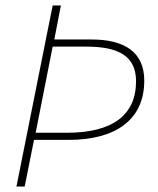

<svg xmlns="http://www.w3.org/2000/svg" viewBox="-20 -680 576 700"><path d="M40 0H70L104 -170H230C400 -170 506 -242 506 -386C506 -490 434 -536 314 -536H178L202 -660H172ZM110 -196 172 -510H296C414 -510 476 -474 476 -384C476 -260 390 -196 224 -196Z"/></svg>

Font: Source Sans Pro ExtraLight
Style: Italic
Weight: 200
Italic angle: -11°
Designer: Paul D. Hunt
Foundry: Adobe Systems Incorporated
Version: Version 3.006;hotconv 1.0.111;makeotfexe 2.5.65597